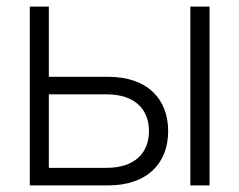

<svg xmlns="http://www.w3.org/2000/svg" viewBox="-20 -560 723 580"><path d="M613 0V-540H555V0ZM307 0C424.5 0 488 -66.5 488 -164C488 -261.5 424.5 -328 307 -328H127.5V-540H70V0ZM127.5 -53V-275H302C388 -275 430 -229 430 -164C430 -99 388 -53 302 -53Z"/></svg>

Font: Vela Sans Light
Style: Regular
Weight: 300
Designer: Principal design: Mikhail Sharanda - project Manrope.
Design modification: Ravid Balaliev
Foundry: Mikhail Sharanda
Version: Version 1.001